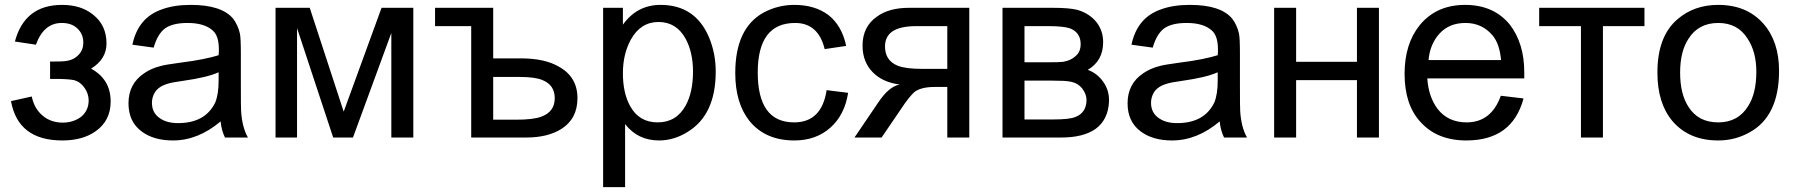

<svg xmlns="http://www.w3.org/2000/svg" viewBox="-20 -563 7340 786"><path d="M185 -240V-311Q211 -311 227 -311.5Q243 -312 248 -313Q282 -317 302 -339Q321 -358 321 -389Q321 -425 295 -448Q272 -469 233 -469Q159 -469 127 -380L41 -393Q81 -543 234 -543Q312 -543 361 -503Q416 -460 416 -385Q416 -321 353 -282Q433 -238 433 -148Q433 -69 372 -26Q319 12 235 12Q54 12 25 -149L110 -168Q120 -119 154 -90Q188 -61 237 -61Q279 -61 311 -84Q343 -110 343 -152Q343 -179 326 -203.5Q309 -228 283 -235Q258 -240 206 -240Z M883 -66Q791 12 688 12Q610 12 561 -24Q506 -64 506 -140Q506 -220 570 -263Q599 -283 635 -292Q648 -296 668 -299Q688 -302 715 -306Q771 -313 810.5 -321Q850 -329 875 -337Q876 -346 876 -352Q876 -358 876 -361Q876 -416 851 -438Q817 -469 748 -469Q687 -469 656 -447Q625 -424 609 -368L522 -380Q545 -490 641 -524Q691 -543 761 -543Q887 -543 934 -487Q954 -461 962 -426Q966 -409 966 -342V-223Q966 -112 967 -109Q971 -42 995 0H901Q887 -28 883 -66ZM875 -267Q850 -256 814 -247.5Q778 -239 729 -232Q684 -226 666 -220Q629 -209 614 -185Q602 -165 602 -142Q602 -100 636 -78Q664 -59 709 -59Q820 -59 861 -143Q875 -177 875 -233Z M1108 -531H1248L1387 -106L1542 -531H1672V0H1582V-428L1425 0H1344L1196 -448V0H1108Z M1761 -531H1999V-324H2113Q2210 -324 2268 -290Q2344 -248 2344 -161Q2344 -77 2278 -35Q2222 0 2134 0H1909V-456H1761ZM1999 -73H2093Q2162 -73 2195 -85Q2251 -105 2251 -161Q2251 -215 2201 -235Q2172 -248 2105 -248H1999Z M2449 203V-531H2530V-462Q2588 -543 2684 -543Q2827 -543 2883 -409Q2910 -344 2910 -270Q2910 -93 2795 -23Q2739 12 2678 12Q2591 12 2539 -55V203ZM2530 -263Q2530 -182 2560 -128Q2597 -62 2672 -62Q2749 -62 2787 -131Q2817 -186 2817 -270Q2817 -348 2787 -404Q2749 -473 2676 -473Q2602 -473 2562 -400Q2530 -341 2530 -263Z M3452 -183Q3438 -93 3380 -41Q3321 12 3232 12Q3113 12 3048 -68Q2990 -141 2990 -264Q2990 -447 3105 -511Q3164 -543 3232 -543Q3316 -543 3372 -501Q3427 -457 3444 -375L3356 -362Q3330 -469 3235 -469Q3082 -469 3082 -266Q3082 -62 3231 -62Q3344 -62 3364 -194Z M3948 -531V0H3858V-207H3806Q3750 -207 3723 -186Q3715 -179 3701 -162Q3687 -145 3668 -116L3589 0H3478L3575 -143Q3619 -209 3663 -217Q3594 -226 3554 -266Q3511 -309 3511 -376Q3511 -454 3570 -495Q3619 -531 3701 -531ZM3858 -456H3730Q3603 -456 3603 -373Q3603 -315 3655 -294Q3687 -281 3758 -281H3858Z M4084 -531H4292Q4324 -531 4348 -529Q4372 -527 4389 -523Q4439 -509 4469 -472Q4496 -437 4496 -390Q4496 -314 4433 -277Q4470 -264 4495 -230Q4520 -196 4520 -154V-148Q4517 -74 4466 -36Q4416 0 4324 0H4084ZM4174 -308H4270Q4293 -308 4309 -308.5Q4325 -309 4333 -310Q4367 -316 4388 -338Q4404 -354 4404 -382Q4404 -430 4360 -447Q4333 -456 4273 -456H4174ZM4174 -74H4293Q4358 -74 4382 -84Q4427 -101 4428 -153Q4428 -177 4411 -200Q4402 -211 4392 -217.5Q4382 -224 4368 -227.5Q4354 -231 4333.5 -232Q4313 -233 4283 -233H4174Z M4973 -66Q4881 12 4778 12Q4700 12 4651 -24Q4596 -64 4596 -140Q4596 -220 4660 -263Q4689 -283 4725 -292Q4738 -296 4758 -299Q4778 -302 4805 -306Q4861 -313 4900.5 -321Q4940 -329 4965 -337Q4966 -346 4966 -352Q4966 -358 4966 -361Q4966 -416 4941 -438Q4907 -469 4838 -469Q4777 -469 4746 -447Q4715 -424 4699 -368L4612 -380Q4635 -490 4731 -524Q4781 -543 4851 -543Q4977 -543 5024 -487Q5044 -461 5052 -426Q5056 -409 5056 -342V-223Q5056 -112 5057 -109Q5061 -42 5085 0H4991Q4977 -28 4973 -66ZM4965 -267Q4940 -256 4904 -247.5Q4868 -239 4819 -232Q4774 -226 4756 -220Q4719 -209 4704 -185Q4692 -165 4692 -142Q4692 -100 4726 -78Q4754 -59 4799 -59Q4910 -59 4951 -143Q4965 -177 4965 -233Z M5196 -531H5286V-310H5535V-531H5625V0H5535V-235H5286V0H5196Z M6217 -160Q6171 12 5983 12Q5862 12 5794 -65Q5730 -135 5730 -261Q5730 -383 5792 -460Q5860 -543 5978 -543Q6095 -543 6161 -462Q6220 -385 6220 -267V-242H5823Q5828 -166 5866 -116Q5909 -62 5984 -62Q6085 -62 6124 -171ZM6125 -317Q6119 -383 6091 -417Q6048 -469 5979 -469Q5913 -469 5873.5 -426Q5834 -383 5828 -317Z M6281 -531H6712V-456H6542V0H6452V-456H6281Z M6765 -266Q6765 -414 6847 -484Q6915 -543 7014 -543Q7131 -543 7199 -466Q7263 -393 7263 -273Q7263 -87 7142 -21Q7083 12 7014 12Q6894 12 6826 -68Q6765 -141 6765 -266ZM6858 -266Q6858 -178 6892 -126Q6932 -62 7014 -62Q7095 -62 7136 -128Q7170 -180 7170 -269Q7170 -351 7134 -405Q7094 -469 7014 -469Q6933 -469 6892 -404Q6858 -352 6858 -266Z"/></svg>

Font: MongolianScript
Style: Regular
Weight: 400
Designer: Bolorsoft LLC, NUM
Foundry: Bolorsoft LLC
Version: Version 3.2